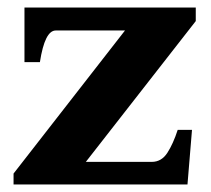

<svg xmlns="http://www.w3.org/2000/svg" viewBox="-20 -490 561 510"><path d="M16 -29 312 -409H128Q99 -409 86 -325H45V-470H500V-434L208 -60H383Q409 -60 424.5 -84Q440 -108 452 -145H490L478 0H16Z"/></svg>

Font: Taviraj Bold
Style: Regular
Weight: 700
Designer: Katatrad Team
Foundry: CadsonDemak
Version: Version 1.030